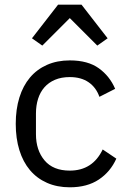

<svg xmlns="http://www.w3.org/2000/svg" viewBox="-20 -785 543 817"><path d="M277 12Q223 12 180 -7Q137 -26 107.5 -61Q78 -96 62.5 -146Q47 -196 47 -258Q47 -320 62.5 -370Q78 -420 107.5 -455Q137 -490 180 -509Q223 -528 277 -528Q354 -528 400.5 -494.5Q447 -461 470 -407L403 -373Q389 -413 357 -435Q325 -457 277 -457Q241 -457 214 -445.5Q187 -434 169 -413.5Q151 -393 142 -364.5Q133 -336 133 -302V-214Q133 -146 169.5 -102.5Q206 -59 277 -59Q374 -59 417 -149L475 -110Q450 -54 400.5 -21Q351 12 277 12ZM327 -765 438 -622 394 -591 277 -708 160 -591 116 -622 227 -765Z"/></svg>

Font: IBM Plex Sans
Style: Regular
Weight: 400
Designer: Mike Abbink, Paul van der Laan, Pieter van Rosmalen
Foundry: Bold Monday
Version: Version 3.005